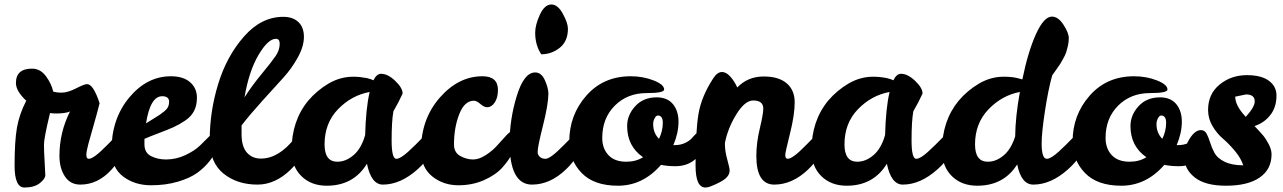

<svg xmlns="http://www.w3.org/2000/svg" viewBox="-20 -820 5721 856"><path d="M368 -445Q396 -445 424 -360Q414 -319 398.5 -265.5Q383 -212 374 -178.5Q365 -145 365 -129Q365 -112 376 -112Q398 -112 457 -172.5Q516 -233 523 -233Q537 -233 537 -198Q537 -129 476.5 -63Q416 3 338 3Q293 3 269 -34Q245 -71 245 -125Q245 -229 292 -323Q272 -314 228 -314Q219 -314 203 -316Q176 -204 176 -176Q176 -146 179 -98Q182 -50 182 -39Q182 -23 157.5 -3.5Q133 16 89 16Q45 16 45 -82Q45 -190 55.5 -250.5Q66 -311 97 -371Q51 -414 51 -450Q51 -514 123 -514Q160 -514 185 -480Q210 -446 217 -412Q231 -407 255 -407Q282 -407 319 -426Q356 -445 368 -445Z M720 -109Q765 -109 806.5 -128.5Q848 -148 871.5 -171Q895 -194 914.5 -213.5Q934 -233 941 -233Q955 -233 955 -198Q955 -179 946 -155Q937 -131 914.5 -102Q892 -73 859.5 -49.5Q827 -26 773 -10Q719 6 654 6Q580 6 528.5 -33.5Q477 -73 477 -150Q477 -290 556 -385Q635 -480 742 -480Q797 -480 827.5 -453.5Q858 -427 858 -384Q858 -350 845 -325Q832 -300 805 -282Q778 -264 753.5 -253Q729 -242 688 -226.5Q647 -211 624 -201V-176Q624 -139 653.5 -124Q683 -109 720 -109ZM703 -391Q650 -391 631 -270Q643 -278 663 -290Q683 -302 692.5 -308.5Q702 -315 713.5 -324.5Q725 -334 729.5 -344Q734 -354 734 -366Q734 -391 703 -391Z M1128 3Q1037 3 976 -46.5Q915 -96 915 -196Q915 -323 953 -446.5Q991 -570 1068 -657.5Q1145 -745 1243 -745Q1286 -745 1310.5 -721.5Q1335 -698 1335 -656Q1335 -613 1307.5 -563.5Q1280 -514 1244.5 -475Q1209 -436 1151.5 -372.5Q1094 -309 1057 -261V-221Q1057 -167 1080.5 -140Q1104 -113 1143 -113Q1223 -113 1294 -204Q1316 -233 1330 -233Q1344 -233 1344 -198Q1344 -130 1275.5 -63.5Q1207 3 1128 3ZM1210 -647Q1175 -647 1132.5 -575Q1090 -503 1070 -386Q1104 -439 1147.5 -491.5Q1191 -544 1209 -570.5Q1227 -597 1227 -625Q1227 -647 1210 -647Z M1615 -472Q1636 -467 1645 -462Q1659 -491 1679 -491Q1709 -491 1742 -459.5Q1775 -428 1775 -403Q1758 -365 1734 -324Q1726 -281 1726 -194Q1726 -112 1747 -112Q1765 -112 1799 -143Q1833 -174 1862.5 -205Q1892 -236 1899 -236Q1917 -236 1917 -198Q1917 -132 1841 -64.5Q1765 3 1687 3Q1635 3 1616 -90Q1556 8 1437 8Q1367 8 1323.5 -35Q1280 -78 1280 -150Q1280 -281 1354 -371Q1393 -417 1445 -447.5Q1497 -478 1555 -478Q1583 -478 1615 -472ZM1484 -99Q1522 -99 1556.5 -128.5Q1591 -158 1608 -218Q1611 -337 1628 -410Q1547 -395 1487 -333Q1427 -271 1427 -176Q1427 -99 1484 -99Z M2093 -371Q2051 -371 2027.5 -311Q2004 -251 2004 -176Q2004 -140 2032 -124.5Q2060 -109 2089 -109Q2116 -109 2146.5 -129Q2177 -149 2197.5 -172.5Q2218 -196 2237 -216Q2256 -236 2264 -236Q2282 -236 2282 -198Q2282 -173 2266 -140Q2250 -107 2220 -73.5Q2190 -40 2138 -17Q2086 6 2024 6Q1956 6 1906.5 -34Q1857 -74 1857 -150Q1857 -289 1940.5 -384.5Q2024 -480 2131 -480Q2200 -480 2200 -419Q2200 -385 2186 -363.5Q2172 -342 2151 -342Q2138 -342 2121.5 -356.5Q2105 -371 2093 -371Z M2352 3Q2252 3 2252 -184Q2252 -288 2284 -392.5Q2316 -497 2366 -497Q2394 -497 2409.5 -462Q2425 -427 2425 -401Q2424 -352 2400.5 -259Q2377 -166 2377 -143Q2377 -129 2387 -120.5Q2397 -112 2412 -112Q2434 -112 2493 -172.5Q2552 -233 2559 -233Q2573 -233 2573 -198Q2573 -131 2502.5 -64Q2432 3 2352 3ZM2393 -578Q2366 -619 2366 -674Q2366 -709 2387 -754.5Q2408 -800 2438 -800Q2467 -800 2489.5 -758.5Q2512 -717 2512 -692Q2512 -636 2475.5 -607Q2439 -578 2393 -578Z M2792 -480Q2847 -480 2894 -461.5Q2941 -443 2941 -421Q2941 -405 2863 -405Q2777 -405 2721 -349Q2665 -293 2665 -205Q2665 -158 2692.5 -128.5Q2720 -99 2772 -99Q2815 -99 2847 -119Q2776 -168 2776 -258Q2776 -307 2812 -346.5Q2848 -386 2908 -386Q2955 -386 2980 -356Q3005 -326 3005 -277Q3005 -227 2982 -173H2988Q3014 -173 3034 -182.5Q3054 -192 3064 -203.5Q3074 -215 3084 -224.5Q3094 -234 3102 -234Q3116 -234 3116 -198Q3116 -141 3080 -110Q3044 -79 2991 -79Q2957 -79 2927 -85Q2846 8 2735 8Q2628 8 2573 -49Q2518 -106 2518 -189Q2518 -307 2594 -393.5Q2670 -480 2792 -480ZM2892 -267Q2892 -227 2918 -201Q2935 -236 2935 -272Q2935 -305 2913 -305Q2905 -305 2898.5 -292.5Q2892 -280 2892 -267Z M3352 -125Q3352 -183 3367.5 -247.5Q3383 -312 3383 -336Q3383 -372 3338 -372Q3301 -372 3263 -310.5Q3225 -249 3212 -183V-176Q3212 -146 3222.5 -108.5Q3233 -71 3233 -60Q3233 -40 3214.5 -24Q3196 -8 3148 11Q3135 16 3125 16Q3081 16 3081 -82Q3081 -233 3094 -311.5Q3107 -390 3160 -471Q3178 -499 3199 -499Q3218 -499 3236.5 -478Q3255 -457 3267 -430Q3314 -479 3385 -479Q3452 -479 3487.5 -448.5Q3523 -418 3523 -364Q3523 -308 3502 -224.5Q3481 -141 3481 -129Q3481 -112 3492 -112Q3514 -112 3573 -172.5Q3632 -233 3639 -233Q3653 -233 3653 -198Q3653 -131 3582.5 -64Q3512 3 3432 3Q3352 3 3352 -125Z M3933 -472Q3954 -467 3963 -462Q3977 -491 3997 -491Q4027 -491 4060 -459.5Q4093 -428 4093 -403Q4076 -365 4052 -324Q4044 -281 4044 -194Q4044 -112 4065 -112Q4083 -112 4117 -143Q4151 -174 4180.5 -205Q4210 -236 4217 -236Q4235 -236 4235 -198Q4235 -132 4159 -64.5Q4083 3 4005 3Q3953 3 3934 -90Q3874 8 3755 8Q3685 8 3641.5 -35Q3598 -78 3598 -150Q3598 -281 3672 -371Q3711 -417 3763 -447.5Q3815 -478 3873 -478Q3901 -478 3933 -472ZM3802 -99Q3840 -99 3874.5 -128.5Q3909 -158 3926 -218Q3929 -337 3946 -410Q3865 -395 3805 -333Q3745 -271 3745 -176Q3745 -99 3802 -99Z M4515 -472 4538 -466Q4563 -589 4598.5 -667.5Q4634 -746 4670 -746Q4698 -746 4721.5 -709.5Q4745 -673 4745 -650Q4745 -632 4741 -615Q4737 -598 4733.5 -587Q4730 -576 4720 -558Q4710 -540 4706.5 -534.5Q4703 -529 4688 -508Q4673 -487 4671 -484Q4653 -419 4638.5 -323.5Q4624 -228 4624 -181Q4624 -112 4647 -112Q4665 -112 4699 -143Q4733 -174 4762.5 -205Q4792 -236 4799 -236Q4817 -236 4817 -198Q4817 -132 4741 -64.5Q4665 3 4587 3Q4533 3 4515 -87Q4455 8 4337 8Q4267 8 4223.5 -35Q4180 -78 4180 -150Q4180 -281 4254 -371Q4293 -417 4345 -447.5Q4397 -478 4455 -478Q4491 -478 4515 -472ZM4506 -212Q4507 -301 4527 -410Q4447 -395 4387 -332.5Q4327 -270 4327 -176Q4327 -99 4384 -99Q4421 -99 4454.5 -127Q4488 -155 4506 -212Z M5036 -480Q5091 -480 5138 -461.5Q5185 -443 5185 -421Q5185 -405 5107 -405Q5021 -405 4965 -349Q4909 -293 4909 -205Q4909 -158 4936.5 -128.5Q4964 -99 5016 -99Q5059 -99 5091 -119Q5020 -168 5020 -258Q5020 -307 5056 -346.5Q5092 -386 5152 -386Q5199 -386 5224 -356Q5249 -326 5249 -277Q5249 -227 5226 -173H5232Q5258 -173 5278 -182.5Q5298 -192 5308 -203.5Q5318 -215 5328 -224.5Q5338 -234 5346 -234Q5360 -234 5360 -198Q5360 -141 5324 -110Q5288 -79 5235 -79Q5201 -79 5171 -85Q5090 8 4979 8Q4872 8 4817 -49Q4762 -106 4762 -189Q4762 -307 4838 -393.5Q4914 -480 5036 -480ZM5136 -267Q5136 -227 5162 -201Q5179 -236 5179 -272Q5179 -305 5157 -305Q5149 -305 5142.5 -292.5Q5136 -280 5136 -267Z M5671 -394Q5671 -342 5643.5 -307Q5616 -272 5573 -258Q5598 -232 5611 -216.5Q5624 -201 5636.5 -177Q5649 -153 5649 -132Q5649 -65 5596 -28.5Q5543 8 5446 8Q5353 8 5306.5 -29Q5260 -66 5260 -119Q5260 -164 5284 -202Q5308 -240 5334 -240Q5351 -240 5359.5 -224Q5368 -208 5375 -185Q5382 -162 5394.5 -138.5Q5407 -115 5439.5 -99Q5472 -83 5523 -83Q5512 -116 5484.5 -148.5Q5457 -181 5431.5 -202.5Q5406 -224 5386 -257.5Q5366 -291 5366 -330Q5366 -401 5417.5 -443Q5469 -485 5539 -485Q5603 -485 5637 -460Q5671 -435 5671 -394ZM5487 -389Q5487 -349 5534 -299Q5574 -343 5574 -368Q5574 -399 5535 -399Z"/></svg>

Font: LeckerliOne
Style: Regular
Weight: 400
Designer: Gesine Todt
Foundry: Gesine Todt
Version: Version 1.000